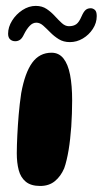

<svg xmlns="http://www.w3.org/2000/svg" viewBox="-20 -609 348 652"><path d="M116.5 22.5Q85 22.5 67.5 8Q50 -6.5 43.5 -31.5Q37 -56.5 37 -88.5Q37 -102 37.5 -117.2Q38 -132.5 38.8 -149.5Q39.5 -166.5 40.8 -184Q42 -201.5 43.5 -219.8Q45 -238 47.2 -256.5Q49.5 -275 52 -292.5Q64.5 -361.5 89.2 -395.8Q114 -430 155 -430Q180 -430 195.5 -410.5Q211 -391 218 -354.8Q225 -318.5 225 -267.5Q225 -245.5 224.2 -223Q223.5 -200.5 222 -179.2Q220.5 -158 218.2 -137.8Q216 -117.5 213 -99.5Q210 -81.5 206.2 -65.8Q202.5 -50 198 -37.5Q186.5 -10.5 166.5 6Q146.5 22.5 116.5 22.5ZM32 -469Q21.5 -469 14.5 -475.2Q7.5 -481.5 7.5 -494.5Q7.5 -517 21 -538.8Q34.5 -560.5 56.2 -574.8Q78 -589 101.5 -589Q123 -589 138.5 -578.5Q154 -568 166.2 -554.5Q178.5 -541 190 -530.5Q201.5 -520 214 -520Q229.5 -520 239 -526.8Q248.5 -533.5 257 -553.5Q264 -569.5 270.8 -575.2Q277.5 -581 288 -581Q295.5 -581 302 -575.5Q308.5 -570 308.5 -554.5Q308.5 -531 295.2 -510.8Q282 -490.5 261.2 -478.2Q240.5 -466 217.5 -466Q195.5 -466 179.5 -476Q163.5 -486 150.8 -499Q138 -512 126.8 -522Q115.5 -532 103.5 -532Q91 -532 80.8 -521.2Q70.5 -510.5 61.5 -492.5Q55 -478.5 47.8 -473.8Q40.5 -469 32 -469Z"/></svg>

Font: Gluten Medium
Style: Regular
Weight: 500
Designer: Tyler Finck
Foundry: Etcetera Type Company
Version: Version 1.300